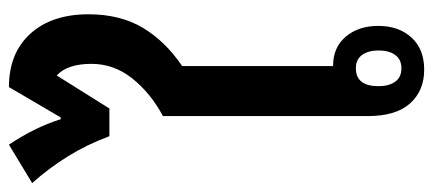

<svg xmlns="http://www.w3.org/2000/svg" viewBox="-326 -672 970 430"><g transform="rotate(-90 159.0 -457.0)"><path d="M342 -744Q342 -673 312 -622.5Q282 -572 226 -534V-196H227Q268 -196 292 -167.5Q316 -139 316 -95Q316 -49 290 -20.5Q264 8 218 8Q171 8 142.5 -23.5Q114 -55 114 -119V-577Q166 -605 198.5 -646Q231 -687 231 -737Q231 -791 205 -815L131 -697H69Q50 -748 23.5 -790.5Q-3 -833 -36 -870L50 -922Q89 -864 107 -806H111L179 -922Q255 -922 298.5 -874Q342 -826 342 -744ZM221 -145Q181 -145 181 -94Q181 -71 191 -57Q201 -43 221 -43Q241 -43 251 -57Q261 -71 261 -94Q261 -117 251 -131Q241 -145 221 -145Z"/></g></svg>

Font: Noto Sans Thai Looped Condensed SemiBold
Style: Regular
Weight: 600
Width: 3
Designer: Sasikarn Vongin, Ben Mitchell
Foundry: The Fontpad Ltd
Version: Version 1.001; ttfautohint (v1.8.4.7-5d5b)